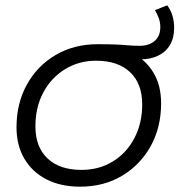

<svg xmlns="http://www.w3.org/2000/svg" viewBox="-20 -696 674 721"><path d="M281 5Q208 5 154.5 -22.5Q101 -50 71.5 -100Q42 -150 42 -218Q42 -308 81 -378.5Q120 -449 189 -489.5Q258 -530 346 -530Q386 -530 412 -529Q438 -528 459 -526Q480 -524 505 -524Q539 -524 560.5 -542Q582 -560 582 -594Q582 -613 576 -628.5Q570 -644 562 -658L608 -676Q621 -659 627.5 -637Q634 -615 634 -592Q634 -554 618.5 -527.5Q603 -501 574 -487Q545 -473 506 -473Q485 -473 467 -474.5Q449 -476 426 -478L481 -495Q530 -468 557.5 -421Q585 -374 585 -308Q585 -218 546 -147.5Q507 -77 438.5 -36Q370 5 281 5ZM286 -58Q352 -58 403.5 -89.5Q455 -121 484.5 -177Q514 -233 514 -304Q514 -382 468.5 -425Q423 -468 341 -468Q276 -468 224 -436Q172 -404 142.5 -348.5Q113 -293 113 -221Q113 -144 158.5 -101Q204 -58 286 -58Z"/></svg>

Font: MOST Montserrat
Style: Italic
Weight: 400
Italic angle: -11.3°
Designer: Julieta Ulanovsky
Foundry: Julieta Ulanovsky
Version: Version 8.000;March 11, 2024;FontCreator 15.0.0.2926 64-bit